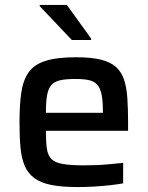

<svg xmlns="http://www.w3.org/2000/svg" viewBox="-20 -750 598 778"><path d="M296 8Q231 8 188 -0.5Q145 -9 119 -28.5Q93 -48 80 -78.5Q67 -109 63 -152.5Q59 -196 59 -254Q59 -323 66 -373Q73 -423 95 -455.5Q117 -488 163.5 -503Q210 -518 288 -518Q349 -518 388 -508.5Q427 -499 449.5 -479Q472 -459 482.5 -427.5Q493 -396 496 -352.5Q499 -309 499 -254V-220H166Q166 -175 170 -147.5Q174 -120 188.5 -105.5Q203 -91 234.5 -85.5Q266 -80 320 -80Q343 -80 370.5 -81Q398 -82 427 -85Q456 -88 479 -90V-7Q457 -3 426 0.5Q395 4 361 6Q327 8 296 8ZM397 -277V-296Q397 -341 391.5 -367.5Q386 -394 373.5 -407.5Q361 -421 339.5 -425.5Q318 -430 286 -430Q246 -430 222.5 -424.5Q199 -419 187 -404Q175 -389 170.5 -362.5Q166 -336 166 -293H415ZM271 -588 141 -725V-730H251L349 -594V-588Z"/></svg>

Font: Saira Thin Medium
Style: Regular
Weight: 500
Version: Version 1.101